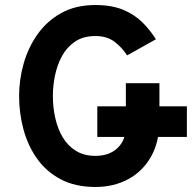

<svg xmlns="http://www.w3.org/2000/svg" viewBox="-20 -732 773 764"><path d="M359.6 12Q279.8 12 222.2 -18.2Q164.7 -48.5 127.8 -100.2Q91 -152 73.5 -216.8Q56 -281.5 56 -350Q56 -415.3 74.2 -479.4Q92.4 -543.4 129.7 -596Q167 -648.7 224.2 -680.4Q281.4 -712 359.6 -712Q424.6 -712 470.1 -693Q515.6 -674 546.8 -642.9Q577.9 -611.8 600.4 -575.8L485.8 -511.6Q464.5 -544.3 434.8 -566.5Q405 -588.6 359.6 -588.6Q311.6 -588.6 278.9 -566.7Q246.2 -544.7 226.8 -509.2Q207.5 -473.7 198.9 -431.8Q190.4 -389.9 190.4 -350Q190.4 -304.7 200 -262.1Q209.6 -219.4 229.8 -185.4Q250 -151.5 282.2 -131.7Q314.4 -111.8 359.6 -111.8Q415.2 -111.8 448 -143.3Q480.8 -174.8 480.8 -228.4V-401H614.4V-251.2Q614.4 -168.1 581.3 -109.2Q548.2 -50.4 490.6 -19.2Q432.9 12 359.6 12ZM367.2 -187V-309H723.6V-187Z"/></svg>

Font: Overpass
Style: Regular
Weight: 400
Designer: Delve Withrington, Dave Bailey, Thomas Jockin
Foundry: Delve Fonts LLC
Version: Version 4.000